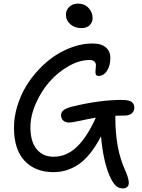

<svg xmlns="http://www.w3.org/2000/svg" viewBox="-20 -923 795 1072"><path d="M434.1 -766.1Q397.5 -766.1 372.8 -787.6Q348.1 -809.1 348.1 -840.8Q348.1 -867.7 367.4 -885.3Q386.7 -902.8 416 -902.8Q452.1 -902.8 474.6 -878.4Q497.1 -854 497.1 -821.8Q497.1 -799.8 481.4 -783Q465.8 -766.1 434.1 -766.1ZM366.2 -238.8Q345.2 -238.8 333 -250Q320.8 -261.2 320.8 -279.8Q320.8 -295.9 334.5 -307.4Q348.1 -318.8 383.8 -328.1Q537.1 -365.2 659.2 -365.2Q700.2 -365.2 715.1 -354Q730 -342.8 730 -320.8Q730 -303.2 716.3 -290.5Q702.6 -277.8 676.8 -277.8Q641.1 -277.8 624 -276.9V-267.1Q624 -91.3 678.2 25.9Q699.2 73.7 699.2 97.2Q699.2 112.8 690.2 120.8Q681.2 128.9 666 128.9Q644 128.9 628.7 115.7Q613.3 102.5 598.1 71.8Q557.1 -12.2 543.9 -162.1Q514.6 -105.5 482.2 -65.4Q449.7 -25.4 415.8 -3.4Q381.8 18.6 348.4 28.3Q314.9 38.1 277.8 38.1Q177.2 38.1 117.7 -24.9Q58.1 -87.9 58.1 -210Q58.1 -269 75.9 -328.6Q93.8 -388.2 124.3 -439.5Q154.8 -490.7 197.3 -535.6Q239.7 -580.6 287.8 -612.3Q335.9 -644 389.9 -662.1Q443.8 -680.2 496.1 -680.2Q546.4 -680.2 571.3 -658Q596.2 -635.7 596.2 -601.1Q596.2 -556.2 577.4 -527.6Q558.6 -499 530.8 -499Q518.1 -499 514.9 -508.1Q511.7 -517.1 513.4 -530.3Q515.1 -543.5 515.6 -556.6Q516.1 -569.8 507.8 -578.9Q499.5 -587.9 480 -587.9Q423.3 -587.9 363 -553.7Q302.7 -519.5 256.3 -466.6Q210 -413.6 179.9 -345Q149.9 -276.4 149.9 -211.9Q149.9 -132.3 184.8 -90.1Q219.7 -47.9 278.8 -47.9Q351.6 -47.9 408.9 -102.8Q466.3 -157.7 515.1 -266.1Q481.4 -260.7 431.9 -249.8Q382.3 -238.8 366.2 -238.8Z"/></svg>

Font: Shantell Sans Bouncy
Style: Regular
Weight: 400
Designer: Stephen Nixon, Anya Danilova, Shantell Martin
Foundry: Arrow Type
Version: Version 1.006;[9816181b4]